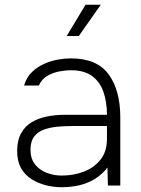

<svg xmlns="http://www.w3.org/2000/svg" viewBox="-20 -779 593 806"><path d="M238 7Q207 7 174 -1Q141 -9 113 -26.5Q85 -44 68.5 -73Q52 -102 52 -145Q52 -189 68 -218.5Q84 -248 111.5 -265Q139 -282 175 -289.5Q211 -297 249 -297H429Q429 -350 414.5 -392.5Q400 -435 367 -459.5Q334 -484 279 -484Q253 -484 226 -478.5Q199 -473 177 -459.5Q155 -446 143 -420H81Q92 -456 115 -477.5Q138 -499 166.5 -511.5Q195 -524 224 -529Q253 -534 277 -534Q387 -534 436 -467Q485 -400 485 -286V0H433L431 -76Q410 -48 380 -29Q350 -10 314 -1.5Q278 7 238 7ZM239 -42Q289 -42 332 -58.5Q375 -75 402 -109Q429 -143 429 -195V-250H287Q256 -250 225 -247.5Q194 -245 167 -236Q140 -227 124 -206.5Q108 -186 108 -150Q108 -113 127 -89Q146 -65 176 -53.5Q206 -42 239 -42ZM260 -628 339 -759H403L311 -628Z"/></svg>

Font: Onest ExtraLight
Style: Regular
Weight: 250
Designer: Dmitri Voloshin, Andrey Kudryavtsev
Foundry: Dmitri Voloshin, Andrey Kudryavtsev
Version: Version 1.000;gftools[0.9.33]